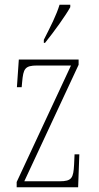

<svg xmlns="http://www.w3.org/2000/svg" viewBox="-20 -786 415 806"><path d="M164 -619V-606H169C207 -653 256 -721 275 -756V-766H230C216 -721 194 -678 164 -619ZM50 0H308L313 -138H293L291 -95C288 -39 282 -25 230 -25H82L310 -514V-536H59L51 -420H71L73 -442C78 -497 84 -511 136 -511H278L50 -22Z"/></svg>

Font: Noto Serif Lao ExtraCondensed Thin
Style: Regular
Weight: 100
Width: 2
Designer: Monotype Design Team
Foundry: Monotype Imaging Inc.
Version: Version 2.003